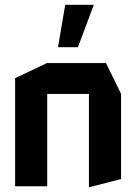

<svg xmlns="http://www.w3.org/2000/svg" viewBox="-20 -777 572 801"><path d="M43 0V-451L176 -514H422L485 -386V-30L352 4H351V-385H177V0ZM222 -580 252 -757H371V-756L305 -580Z"/></svg>

Font: Foldit Thin SemiBold
Style: Regular
Weight: 600
Version: Version 1.003